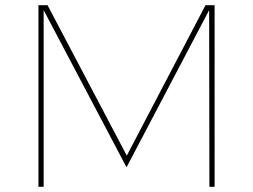

<svg xmlns="http://www.w3.org/2000/svg" viewBox="-20 -719 974 739"><path d="M128 -699H163L468 -120L771 -699H806V0H786L785 -680L468 -77H466L148 -680V0H128Z"/></svg>

Font: Gontserrat Thin
Style: Regular
Weight: 250
Designer: Julieta Ulanovsky
Foundry: Julieta Ulanovsky
Version: Version 6.001